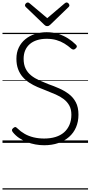

<svg xmlns="http://www.w3.org/2000/svg" viewBox="-20 -1149 728 1544"><path d="M335 19Q300 19 264.5 12.5Q229 6 195.5 -7Q162 -20 133.5 -39.5Q105 -59 84 -85Q76 -95 76 -102.5Q76 -110 85 -118Q95 -127 102 -127.5Q109 -128 122 -115Q146 -91 178.5 -72.5Q211 -54 250.5 -44.5Q290 -35 335 -35Q386 -35 426.5 -47.5Q467 -60 495 -84.5Q523 -109 538.5 -145Q554 -181 554 -226Q554 -270 537.5 -300Q521 -330 493 -351.5Q465 -373 428.5 -389Q392 -405 351 -421Q316 -434 281.5 -449Q247 -464 216.5 -483.5Q186 -503 162.5 -530Q139 -557 125.5 -593Q112 -629 112 -677Q112 -727 131 -766.5Q150 -806 183.5 -833.5Q217 -861 261 -875.5Q305 -890 355 -890Q408 -890 450.5 -876Q493 -862 527.5 -840Q562 -818 589 -791Q598 -783 598 -775.5Q598 -768 589 -760Q580 -751 572 -750.5Q564 -750 554 -757Q527 -781 497.5 -799Q468 -817 433 -827Q398 -837 355 -837Q312 -837 277.5 -826Q243 -815 219 -794Q195 -773 182.5 -743.5Q170 -714 170 -676Q170 -630 186 -597.5Q202 -565 230 -542.5Q258 -520 294.5 -503.5Q331 -487 370 -472Q413 -457 456 -438Q499 -419 534 -392.5Q569 -366 590 -326Q611 -286 611 -227Q611 -171 591.5 -125.5Q572 -80 535.5 -48Q499 -16 448.5 1.5Q398 19 335 19ZM516 -1129Q524 -1129 531 -1121.5Q538 -1114 538 -1105Q538 -1103 537 -1100Q536 -1097 532 -1093L385 -951Q379 -946 374 -942.5Q369 -939 360 -939Q351 -939 345.5 -942.5Q340 -946 335 -951L187 -1093Q183 -1097 182 -1100.5Q181 -1104 181 -1106Q181 -1115 188.5 -1122Q196 -1129 203 -1129Q208 -1129 212 -1126.5Q216 -1124 220 -1121L360 -1003L499 -1121Q503 -1124 507 -1126.5Q511 -1129 516 -1129ZM0 365H688V375H0ZM0 -20H688V0H0ZM0 -505H688V-500H0ZM0 -885H688V-875H0Z"/></svg>

Font: Playwrite IT Moderna Guides
Style: Regular
Weight: 400
Designer: Veronika Burian, José Scaglione
Foundry: TypeTogether
Version: Version 1.003